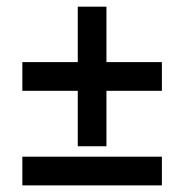

<svg xmlns="http://www.w3.org/2000/svg" viewBox="-20 -541 552 575"><path d="M46.9 -269V-355H212.9V-521H298.8V-355H464.8V-269H298.8V-103H212.9V-269ZM464.8 -71.8V14.2H46.9V-71.8Z"/></svg>

Font: D-DIN-PRO Medium
Style: Regular
Weight: 500
Designer: datto
Foundry: CyberFei
Version: Version 1.000;hotconv 1.0.109;makeotfexe 2.5.65596